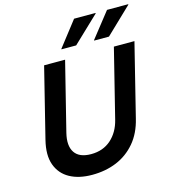

<svg xmlns="http://www.w3.org/2000/svg" viewBox="-128 -996 1001 1112"><g transform="rotate(-15 372.0 -440.5)"><path d="M287.5 10Q208.3 10 153.8 -20Q99.2 -50 77.5 -109.2Q55.8 -168.3 77.5 -255.8L181.7 -675H307.5L205 -264.2Q186.7 -190 214.2 -148.8Q241.7 -107.5 312.5 -107.5Q384.2 -107.5 432.1 -150Q480 -192.5 497.5 -263.3L600 -675H723.3L615 -239.2Q595 -155.8 547.9 -100.4Q500.8 -45 434.6 -17.5Q368.3 10 287.5 10ZM498.3 -738.3 499.2 -741.7 616.7 -890.8H744.2L743.3 -887.5L587.5 -738.3ZM302.5 -738.3 303.3 -741.7 419.2 -890.8H548.3L547.5 -887.5L390.8 -738.3Z"/></g></svg>

Font: Funnel Sans SemiBold
Style: Italic
Weight: 600
Italic angle: -14.036°
Designer: NORD ID, Kristian Moeller
Foundry: Dicotype
Version: Version 1.000